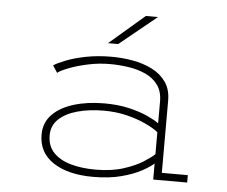

<svg xmlns="http://www.w3.org/2000/svg" viewBox="-51 -758 977 828"><g transform="rotate(5 437.5 -344.5)"><path d="M381 11Q272.5 11 208.2 -31.2Q144 -73.5 144 -151.5Q144 -203.5 178.2 -238.5Q212.5 -273.5 271.2 -291.2Q330 -309 403 -309Q461.5 -309 508.8 -298Q556 -287 589.5 -271.8Q623 -256.5 640.5 -243.5V-338Q640.5 -381.5 620 -409.5Q599.5 -437.5 565.8 -452.8Q532 -468 491.8 -474Q451.5 -480 411.5 -480Q364 -480 317.2 -470Q270.5 -460 235.5 -446.5Q200.5 -433 187.5 -422.5L167.5 -453Q184 -464 219.5 -478Q255 -492 305.5 -502Q356 -512 416 -512Q461.5 -512 507.2 -504Q553 -496 591 -477Q629 -458 652 -425.8Q675 -393.5 675 -345.5V-32H787.5V0H640.5V-69.5Q625 -55 590.5 -36Q556 -17 503.2 -3Q450.5 11 381 11ZM388.5 -21Q457.5 -21 509 -37.5Q560.5 -54 593.8 -75.2Q627 -96.5 640.5 -110V-205Q623 -219.5 587.8 -236.5Q552.5 -253.5 505 -265.5Q457.5 -277.5 403 -277.5Q340 -277.5 289.2 -263.5Q238.5 -249.5 208.8 -221.8Q179 -194 179 -151.5Q179 -105.5 206.2 -76.8Q233.5 -48 281 -34.5Q328.5 -21 388.5 -21ZM439 -569H395L547.5 -700H600Z"/></g></svg>

Font: Trispace SemiExpanded Thin
Style: Regular
Weight: 100
Width: 6
Designer: Tyler Finck
Foundry: Etcetera Type Company
Version: Version 1.210; ttfautohint (v1.8.3)